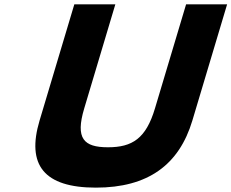

<svg xmlns="http://www.w3.org/2000/svg" viewBox="-20 -845 1061 880"><path d="M1020.9 -825H832.9L690.2 -348C649 -210 586.2 -170 474.8 -170C363.5 -170 324.7 -210 366 -348L508.6 -825H320.6L161.5 -293C100.5 -89 181.4 15 419.5 15C657.7 15 800.8 -89 861.8 -293Z"/></svg>

Font: Hussar
Style: BdSuprExtOblThree
Weight: 700
Foundry: Cannot Into Space Fonts
Version: Version 2.00